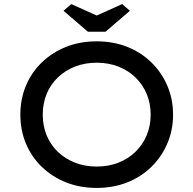

<svg xmlns="http://www.w3.org/2000/svg" viewBox="-20 -913 950 943"><path d="M455 10Q373 10 305 -17Q237 -44 186 -93Q135 -142 107.5 -207.5Q80 -273 80 -350Q80 -427 107.5 -492.5Q135 -558 186 -607Q237 -656 305 -683Q373 -710 455 -710Q536 -710 604.5 -683Q673 -656 723.5 -606.5Q774 -557 802 -491.5Q830 -426 830 -350Q830 -274 802 -208.5Q774 -143 723.5 -93.5Q673 -44 604.5 -17Q536 10 455 10ZM455 -95Q513 -95 561.5 -114Q610 -133 645.5 -167.5Q681 -202 700.5 -248.5Q720 -295 720 -350Q720 -405 700.5 -451.5Q681 -498 645.5 -532.5Q610 -567 561.5 -586Q513 -605 455 -605Q397 -605 348.5 -586Q300 -567 264 -532.5Q228 -498 209 -451.5Q190 -405 190 -350Q190 -295 209 -248.5Q228 -202 264 -167.5Q300 -133 348.5 -114Q397 -95 455 -95ZM412 -757 292 -860 330 -893 470 -830H440L580 -893L618 -860L498 -757Z"/></svg>

Font: Lexend Exa
Style: Regular
Weight: 400
Designer: Bonnie Shaver-Troup, Thomas Jockin
Foundry: Lexend
Version: Version 1.007